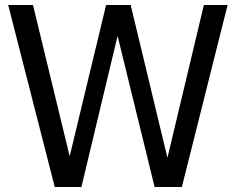

<svg xmlns="http://www.w3.org/2000/svg" viewBox="-20 -747 942 767"><path d="M889.2 -727.1 706.5 0H597.7L449.7 -603.5L305.2 0H198.7L12.7 -727.1H111.8L258.3 -122.6L403.8 -727.1H502L648.9 -116.7L794.4 -727.1Z"/></svg>

Font: SG Kara Bold
Style: Regular
Weight: 400
Designer: Damoon Khanjanzadeh
Version: Version 1.000